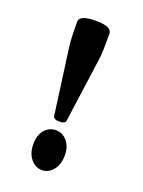

<svg xmlns="http://www.w3.org/2000/svg" viewBox="-101 -524 433 582"><g transform="rotate(20 115.5 -232.5)"><path d="M159.2 -449.2Q159.2 -388.2 156.7 -370.6L127.4 -158.2Q126 -147.5 107.4 -147.5Q88.4 -147.5 86.9 -158.2L58.1 -370.6Q54.7 -395.5 54.7 -450.7Q54.7 -472.7 107.4 -472.7Q159.2 -472.7 159.2 -449.2ZM158.2 -56.6Q158.2 -27.8 143.6 -9.5Q128.9 8.8 107.4 8.8Q86.4 8.8 71.5 -9.5Q56.6 -27.8 56.6 -56.6Q56.6 -85.9 71 -102.8Q85.4 -119.6 107.4 -119.6Q128.9 -119.6 143.6 -102.1Q158.2 -84.5 158.2 -56.6Z"/></g></svg>

Font: Dai Banna SIL Light
Style: Bold
Weight: 700
Designer: Victor Gaultney
Foundry: SIL International
Version: Version 2.001